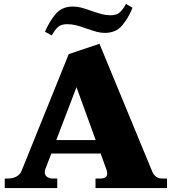

<svg xmlns="http://www.w3.org/2000/svg" viewBox="-20 -949 867 969"><path d="M241 -770 207 -789Q230 -842 261.5 -879Q293 -916 348 -916Q369 -916 390 -910.5Q411 -905 442 -894Q473 -883 494 -877.5Q515 -872 538 -872Q566 -872 582 -884.5Q598 -897 616 -929L649 -910Q628 -858 596.5 -820.5Q565 -783 509 -783Q488 -783 468 -788.5Q448 -794 416 -805Q386 -816 364 -821.5Q342 -827 319 -827Q291 -827 275 -814.5Q259 -802 241 -770ZM823 -48V0H462V-48H486Q521 -48 521 -73Q521 -81 518 -91L488 -174H239L210 -99Q206 -90 206 -80Q206 -64 218 -56Q230 -48 245 -48H269V0H4V-48H21Q43 -48 62 -57.5Q81 -67 89 -87L327 -676L482 -728L748 -84Q763 -48 799 -48ZM463 -242 366 -509 264 -242Z"/></svg>

Font: Taviraj Black
Style: Regular
Weight: 900
Designer: Katatrad Team
Foundry: CadsonDemak
Version: Version 1.001